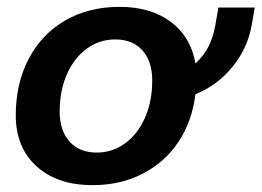

<svg xmlns="http://www.w3.org/2000/svg" viewBox="-20 -530 763 560"><path d="M723 -508 714 -456Q702 -389 658 -335Q614 -281 550 -255Q540 -175 500 -115.5Q460 -56 395.5 -23Q331 10 250 10Q147 10 86.5 -45Q26 -100 26 -194Q26 -287 64 -359Q102 -431 170.5 -470.5Q239 -510 329 -510Q420 -510 478.5 -466Q537 -422 550 -345Q574 -367 587.5 -393Q601 -419 608 -456L617 -508ZM424 -295Q424 -351 395.5 -383Q367 -415 316 -415Q270 -415 233 -388Q196 -361 175 -313Q154 -265 154 -205Q154 -149 183 -117Q212 -85 262 -85Q308 -85 345 -112Q382 -139 403 -187Q424 -235 424 -295Z"/></svg>

Font: Sarabun
Style: Bold Italic
Weight: 700
Italic angle: -10°
Designer: Suppakit Chalermlarp | Katatrad Co.,Ltd.
Foundry: Cadson Demak Co.,Ltd.
Version: Version 1.000; ttfautohint (v1.6)